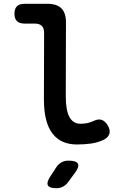

<svg xmlns="http://www.w3.org/2000/svg" viewBox="-20 -750 640 1010"><path d="M326 -244Q326 -169 345.5 -134Q365 -99 403 -99Q420 -99 437 -102Q454 -105 473 -114Q498 -126 516 -119Q534 -112 547 -90Q561 -66 555.5 -47Q550 -28 528 -16Q496 0 460 5Q424 10 384 10Q343 10 311 -4Q279 -18 256.5 -47Q234 -76 222.5 -120.5Q211 -165 211 -227L212 -577Q212 -602 199.5 -614Q187 -626 163 -626H108Q82 -626 69 -639Q56 -652 56 -678Q56 -704 69 -717Q82 -730 108 -730H230Q279 -730 303 -706Q327 -682 327 -633ZM244 179 276 130Q288 112 304 103.5Q320 95 340 95Q382 95 390 111.5Q398 128 373 161L336 211Q325 225 310 232.5Q295 240 277 240Q240 240 232 225Q224 210 244 179Z"/></svg>

Font: Maple Mono NL SemiBold
Style: Regular
Weight: 600
Monospace: yes
Designer: subframe7536
Version: Version 7.000